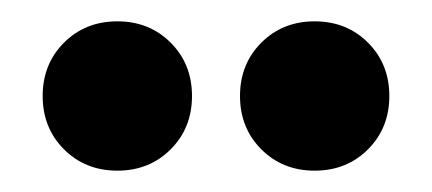

<svg xmlns="http://www.w3.org/2000/svg" viewBox="-20 -720 405 180"><path d="M20 -630Q20 -660 40 -680Q60 -700 90 -700Q120 -700 140 -680Q160 -660 160 -630Q160 -600 140 -580Q120 -560 90 -560Q60 -560 40 -580Q20 -600 20 -630ZM205 -630Q205 -660 225 -680Q245 -700 275 -700Q305 -700 325 -680Q345 -660 345 -630Q345 -600 325 -580Q305 -560 275 -560Q245 -560 225 -580Q205 -600 205 -630Z"/></svg>

Font: Yeseva One
Style: Regular
Weight: 400
Designer: Jovanny Lemonad
Foundry: Jovanny Lemonad
Version: Version 2.001; ttfautohint (v0.91) -l 8 -r 50 -G 200 -x 0 -w